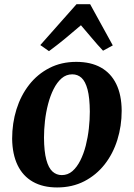

<svg xmlns="http://www.w3.org/2000/svg" viewBox="-20 -852 617 886"><path d="M332 -566.5Q399 -566.5 445.5 -540.5Q492 -514.5 516.5 -464.2Q541 -414 541.5 -341Q541.5 -270.5 521.5 -206.5Q501.5 -142.5 462.8 -93.2Q424 -44 368.8 -15.5Q313.5 13 243.5 13Q178 13 131.8 -13.2Q85.5 -39.5 61.2 -89.8Q37 -140 36 -211.5Q36 -283.5 56 -347.5Q76 -411.5 114.5 -460.8Q153 -510 208 -538.2Q263 -566.5 332 -566.5ZM313.5 -509Q285.5 -509 264.2 -490.5Q243 -472 227.5 -441.2Q212 -410.5 202 -372.2Q192 -334 187.5 -293.8Q183 -253.5 183 -216.5Q183.5 -152.5 193.8 -114.8Q204 -77 222.2 -60.5Q240.5 -44 265 -44Q293 -44 314 -62.2Q335 -80.5 350.5 -111.2Q366 -142 375.8 -180.2Q385.5 -218.5 390 -259Q394.5 -299.5 394.5 -337Q394 -401.5 384 -439Q374 -476.5 356.2 -492.8Q338.5 -509 313.5 -509ZM206 -616 166 -644 333 -832.5H396L500.5 -642.5L455.5 -618Q430 -645 404.8 -675.2Q379.5 -705.5 353.5 -735.5Q318 -705 280.8 -674.2Q243.5 -643.5 206 -616Z"/></svg>

Font: Merriweather 24pt
Style: Bold Italic
Weight: 700
Italic angle: -7.8°
Designer: Eben Sorkin
Foundry: Eben Sorkin
Version: Version 2.101